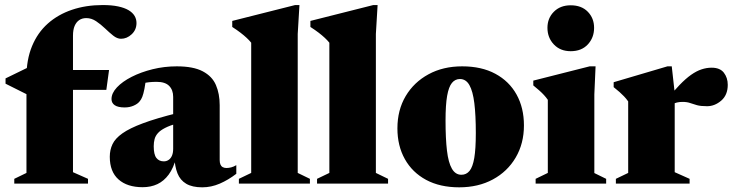

<svg xmlns="http://www.w3.org/2000/svg" viewBox="-20 -746 2979 780"><path d="M106.5 -381 90.5 -362 2.5 -406V-427.5L98 -474L187 -461.5H423L412 -381ZM276.5 -46.5 337.5 -19.5V0H38V-19.5L87.5 -43.5V-433Q87.5 -503.5 110 -558.2Q132.5 -613 174 -650Q215.5 -687 272.2 -706.2Q329 -725.5 397.5 -725.5Q433.5 -725.5 459.5 -720Q485.5 -714.5 502 -704.8Q518.5 -695 526.5 -681.8Q534.5 -668.5 534.5 -652.5Q534.5 -625 515 -606.8Q495.5 -588.5 471.5 -588.5Q456 -588.5 440 -601.2Q424 -614 406.8 -630.5Q389.5 -647 370.5 -659.8Q351.5 -672.5 330.5 -672.5Q314 -672.5 302 -664.5Q290 -656.5 283.2 -640.8Q276.5 -625 276.5 -601Z M701.5 -287 700 -245Q669.5 -236 650.5 -226.2Q631.5 -216.5 621.5 -205.2Q611.5 -194 608 -180.8Q604.5 -167.5 604.5 -152Q604.5 -118.5 615.2 -104.5Q626 -90.5 645.5 -90.5Q656.5 -90.5 665.2 -96.5Q674 -102.5 678.8 -114Q683.5 -125.5 683.5 -141.5V-352.5Q683.5 -380.5 667.2 -397Q651 -413.5 616.5 -413.5Q600 -413.5 586 -412Q572 -410.5 561 -407.5L575.5 -445.5Q571 -407 566.8 -385.2Q562.5 -363.5 558 -352.5Q553.5 -341.5 547.5 -334.5Q539.5 -324 523 -316.8Q506.5 -309.5 486.5 -309.5Q459.5 -309.5 446.2 -318.5Q433 -327.5 433 -343.5Q433 -367.5 455 -391Q477 -414.5 514.8 -433.8Q552.5 -453 600 -464.8Q647.5 -476.5 698 -476.5Q765.5 -476.5 803.8 -456.2Q842 -436 857.2 -400.5Q872.5 -365 872.5 -319V-95.5Q872.5 -85 875.5 -77.8Q878.5 -70.5 884.8 -67Q891 -63.5 900 -63.5Q909 -63.5 919 -66Q929 -68.5 940 -75V-40Q907.5 -15 872.8 0Q838 15 801.5 15Q761 15 736.5 0.5Q712 -14 701 -41.8Q690 -69.5 688.5 -108.5L696 -106Q685 -63.5 665.5 -37Q646 -10.5 619.5 2Q593 14.5 559.5 14.5Q497 14.5 461.5 -17Q426 -48.5 426 -109Q426 -137 437 -160.2Q448 -183.5 477.2 -204.2Q506.5 -225 560.8 -245.2Q615 -265.5 701.5 -287Z M1189.5 -43.5 1239 -19.5V0H950.5V-19.5L1000.5 -43.5V-572.5Q992.5 -582.5 982 -592.2Q971.5 -602 957.2 -613Q943 -624 923.5 -636.5V-661L1179 -725.5H1196.5L1189.5 -608Z M1507 -43.5 1556.5 -19.5V0H1268V-19.5L1318 -43.5V-572.5Q1310 -582.5 1299.5 -592.2Q1289 -602 1274.8 -613Q1260.5 -624 1241 -636.5V-661L1496.5 -725.5H1514L1507 -608Z M1854.5 -36Q1874.5 -36 1887.5 -51.8Q1900.5 -67.5 1906.8 -104.5Q1913 -141.5 1913 -205.5Q1913 -278 1907 -326.8Q1901 -375.5 1887 -400.2Q1873 -425 1848.5 -425Q1829 -425 1816 -409.2Q1803 -393.5 1796.5 -356.8Q1790 -320 1790 -256Q1790 -183 1795.8 -134.2Q1801.5 -85.5 1815.8 -60.8Q1830 -36 1854.5 -36ZM1845.5 15Q1767.5 15 1711.2 -15.2Q1655 -45.5 1624.8 -99.5Q1594.5 -153.5 1594.5 -224.5Q1594.5 -299 1628 -355.5Q1661.5 -412 1720.8 -444.2Q1780 -476.5 1857.5 -476.5Q1936.5 -476.5 1992.5 -446.2Q2048.5 -416 2078.5 -362Q2108.5 -308 2108.5 -236.5Q2108.5 -163 2075 -106Q2041.5 -49 1982.2 -17Q1923 15 1845.5 15Z M2298.5 -538Q2256 -538 2230 -565.5Q2204 -593 2204 -633Q2204 -672 2230 -698.2Q2256 -724.5 2298.5 -724.5Q2342.5 -724.5 2368 -698.2Q2393.5 -672 2393.5 -633Q2393.5 -593 2368 -565.5Q2342.5 -538 2298.5 -538ZM2399.5 -476.5 2394.5 -362.5V-43L2442.5 -19.5V0H2156V-19.5L2205.5 -43.5V-340.5Q2198.5 -350.5 2190 -359.8Q2181.5 -369 2170.8 -378.5Q2160 -388 2146.5 -399V-418.5L2375.5 -476.5Z M2871 -471Q2905 -471 2920.8 -450.5Q2936.5 -430 2936.5 -401.5Q2936.5 -360 2910 -337.2Q2883.5 -314.5 2852.5 -314.5Q2826.5 -314.5 2811.2 -318.8Q2796 -323 2783.5 -327.5Q2771 -332 2752.5 -332Q2740 -332 2729.8 -329.5Q2719.5 -327 2710.5 -321.8Q2701.5 -316.5 2691.5 -307L2683.5 -335Q2715 -374 2740.2 -400.2Q2765.5 -426.5 2787.5 -442Q2809.5 -457.5 2830 -464.2Q2850.5 -471 2871 -471ZM2721 -369V-46.5L2781.5 -19.5V0H2482V-19.5L2532 -43.5V-334Q2523.5 -346 2515.2 -354.5Q2507 -363 2497 -372Q2487 -381 2473 -392V-412L2691.5 -476.5H2709Z"/></svg>

Font: Newsreader 36pt ExtraBold
Style: Regular
Weight: 800
Designer: Hugues Gentile
Foundry: Production Type
Version: Version 1.003